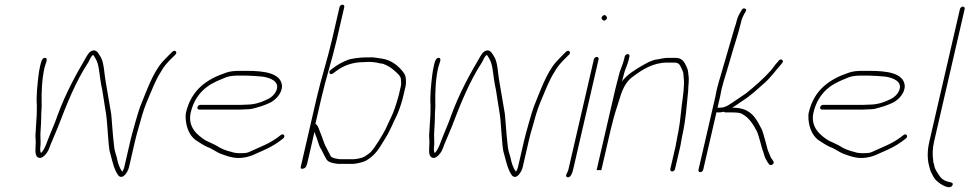

<svg xmlns="http://www.w3.org/2000/svg" viewBox="-20 -713 4119 813"><path d="M148.7 -427.5C146.6 -418.5 144.8 -407.7 143.2 -395C138.7 -357.6 132.7 -302.2 136.1 -269C136.6 -243.3 135.3 -212.5 132.9 -186L131.2 -157C129.4 -138.5 130.2 -129.7 131.3 -114L130.7 -94C129.8 -76 128.3 -60.7 136.5 -50C145.1 -40.7 157.2 -43.7 167.2 -53C182.2 -67.2 186.5 -79 194.3 -101C204.3 -124.9 215 -151 225.4 -175C264 -276.2 301.8 -370.2 355.1 -451C359.1 -459.3 366.2 -476.6 373.8 -480C375.7 -479.3 377.3 -477.7 378.7 -475C389 -457.4 392.9 -451.6 397.6 -427C403.6 -391.5 405 -365.8 412.9 -333C419.1 -298.4 423.6 -259.9 429.9 -225C433.4 -200.9 434.8 -164.4 437.4 -138C439.6 -114.4 440.9 -79.5 447.3 -62C455.8 -30.5 463.3 6.9 481.8 31C500.7 48.8 521.5 15.1 526.2 -5L552.5 -119C556.2 -135 562.6 -158.7 571.9 -190C586.7 -244.1 592.4 -260.1 609.1 -299.5C624.1 -334.7 640.3 -376.3 658.3 -404C674.3 -433.7 690 -449.4 711.7 -471L722 -481C733.8 -491.6 720.6 -504.7 710 -494L699.7 -484C687.7 -472.3 677.5 -461.2 666.9 -450C625.6 -401.8 600.4 -326.9 573.3 -261C564.4 -237 538.6 -145.7 532.5 -119L506.2 -5C504.6 1.7 501.8 8 497.8 14C484.6 -3.1 478.7 -24.7 474.1 -48C467.6 -69.1 465.1 -74.3 462.3 -101L457.9 -144.5C455.2 -170.9 453.6 -207.2 450.6 -232C442.3 -277.7 434.9 -326.9 426.8 -371.5C421.7 -399.4 420.5 -443.4 408.8 -467C401.9 -477.6 392.2 -504.1 373.2 -499C359.2 -495.7 352.6 -484.1 345.5 -472C301.2 -396.7 258.6 -319.3 224.2 -226C212.6 -191.7 202 -170 190.3 -140C178.2 -112 171.6 -83 154 -65C148.6 -72 150 -86.2 151.6 -98C152.8 -121.4 149.7 -135.1 151.9 -160L153.6 -189L154.6 -219C153.8 -238.8 157.6 -256 156.3 -274C155.4 -317.4 156.8 -376.2 168.7 -427.5C172.4 -443.4 185.8 -466.5 171 -468C156 -469.5 152.3 -443.2 148.7 -427.5Z M823.5 -249H996.5C1004.5 -249 1012.6 -249.3 1020.7 -250C1029.4 -250 1037.9 -250.7 1046.2 -252C1078.3 -260.2 1098.5 -266.1 1125.4 -279C1148.2 -291.3 1175.4 -318.6 1174 -351C1168.6 -404 1098.4 -413 1024.3 -413H996.3C973.5 -413 953.4 -411.4 936.5 -405C858.3 -378.8 790.2 -334.4 767.5 -236C765.9 -229.3 765.5 -220.3 766.3 -209C769.3 -171.9 782.3 -140.4 806.9 -121C823.6 -110.3 837.5 -100 857 -91C876.9 -84.6 898.8 -66.9 917.1 -61L933.7 -55L949.5 -50C955.2 -48.7 960.5 -47.5 965.2 -46.5C999.7 -39.3 1036.5 -48.9 1061.1 -61L1103.5 -80C1131.1 -92.4 1156.6 -108.5 1179.3 -127C1190.8 -136.3 1180 -150.3 1168.6 -141C1147.2 -123.7 1124.7 -109.7 1098.6 -98L1033.9 -69C1028 -66.3 1021.7 -65 1015 -65C994.2 -63.1 972.5 -64.5 959.2 -70L944.1 -74L927.5 -80C912.5 -86.1 910.4 -87.9 893.6 -98C876.5 -107 866.3 -110.5 851.2 -118C816.5 -140.1 773.3 -174.4 787.7 -237C798.8 -284.9 823.5 -319.8 854.3 -343.5C880.3 -363.5 908.7 -374 940.3 -387C954.4 -391.3 972.7 -393 991.7 -393H1019.7C1034.5 -393 1081 -390.1 1092.2 -388.5C1124.9 -383.7 1166.6 -367.7 1150 -329C1143.6 -314.3 1132.3 -303.5 1119.3 -296C1091.7 -281.8 1061.8 -270 1024.3 -270C1016.2 -269.3 1008.4 -269 1001.1 -269H828.1C822.8 -269 817 -264.3 815.8 -259C814.6 -253.7 818.2 -249 823.5 -249Z M1417.7 -683 1386.1 -546C1366.5 -461.3 1340.3 -382.5 1320.8 -298L1253.4 -6C1252 0 1254.8 2.5 1261.7 1.5C1276.3 -0.6 1278.7 -11.9 1282 -26L1311.8 -155C1314.5 -145 1318.2 -136.1 1322.1 -126C1327.9 -110.9 1328.8 -102.4 1334.8 -90C1344.2 -74.9 1353.3 -53.4 1362 -39C1369.5 -25.3 1391 -21.2 1412.4 -19H1475.4C1492.3 -20.3 1520 -26.4 1531.8 -34C1569.1 -56.9 1582.3 -79 1608.2 -122C1633.9 -162.3 1641.9 -188.4 1663.3 -231C1672.4 -252.9 1682.6 -284 1688.1 -308L1697.3 -348C1698.9 -354.7 1699.4 -361.3 1699 -368C1698.6 -385.4 1697.7 -394.4 1687.2 -408C1667.4 -433.7 1637.8 -458.9 1596.4 -465L1581.8 -467C1571.7 -468.5 1559.7 -471.3 1545.5 -470H1526.5C1519.8 -470 1513.4 -469.7 1507.3 -469L1488.8 -467C1474.9 -464.3 1466.5 -464.2 1454.2 -460C1433 -451.7 1409.4 -439.8 1391.1 -425L1380.3 -417C1367.7 -407.9 1378.1 -392.5 1389.8 -402L1401.9 -411C1434.5 -435.1 1471.1 -450 1521.9 -450C1528.6 -450 1535.3 -450.3 1542.1 -451C1554.6 -451 1564.4 -449.5 1574.4 -448L1587.7 -445L1601.3 -443C1622.6 -435.3 1634.9 -427.2 1650.5 -413.5C1660 -405.1 1676.2 -392 1677.5 -379C1677.4 -368.9 1680.1 -359.8 1677.3 -348L1668.3 -309C1665 -294.7 1656.7 -270.6 1652.1 -256C1642 -224.5 1624.3 -193.4 1612.1 -165C1598 -138.5 1568.8 -89.5 1551.4 -71C1542.4 -61.5 1533.4 -56.9 1523.5 -50C1514.9 -44.2 1492.6 -40.1 1480 -39H1418C1404.7 -40.7 1386.5 -43.5 1380.8 -51C1375.3 -60.2 1368.4 -75.9 1362.9 -86C1352.4 -104.3 1350.5 -114.9 1342.4 -136L1332.4 -162C1328.8 -172.1 1324 -184.3 1315.6 -189L1340.8 -298C1360.2 -382.2 1386.8 -462.5 1406.1 -546L1437.7 -683C1439.1 -689.2 1435.8 -693 1430 -693C1424.2 -693 1419.1 -689.2 1417.7 -683Z M1815.7 -427.5C1813.6 -418.5 1811.8 -407.7 1810.2 -395C1805.7 -357.6 1799.7 -302.2 1803.1 -269C1803.6 -243.3 1802.3 -212.5 1799.9 -186L1798.2 -157C1796.4 -138.5 1797.2 -129.7 1798.3 -114L1797.7 -94C1796.8 -76 1795.3 -60.7 1803.5 -50C1812.1 -40.7 1824.2 -43.7 1834.2 -53C1849.2 -67.2 1853.5 -79 1861.3 -101C1871.3 -124.9 1882 -151 1892.4 -175C1931 -276.2 1968.8 -370.2 2022.1 -451C2026.1 -459.3 2033.2 -476.6 2040.8 -480C2042.7 -479.3 2044.3 -477.7 2045.7 -475C2056 -457.4 2059.9 -451.6 2064.6 -427C2070.6 -391.5 2072 -365.8 2079.9 -333C2086.1 -298.4 2090.6 -259.9 2096.9 -225C2100.4 -200.9 2101.8 -164.4 2104.4 -138C2106.6 -114.4 2107.9 -79.5 2114.3 -62C2122.8 -30.5 2130.3 6.9 2148.8 31C2167.7 48.8 2188.5 15.1 2193.2 -5L2219.5 -119C2223.2 -135 2229.6 -158.7 2238.9 -190C2253.7 -244.1 2259.4 -260.1 2276.1 -299.5C2291.1 -334.7 2307.3 -376.3 2325.3 -404C2341.3 -433.7 2357 -449.4 2378.7 -471L2389 -481C2400.8 -491.6 2387.6 -504.7 2377 -494L2366.7 -484C2354.7 -472.3 2344.5 -461.2 2333.9 -450C2292.6 -401.8 2267.4 -326.9 2240.3 -261C2231.4 -237 2205.6 -145.7 2199.5 -119L2173.2 -5C2171.6 1.7 2168.8 8 2164.8 14C2151.6 -3.1 2145.7 -24.7 2141.1 -48C2134.6 -69.1 2132.1 -74.3 2129.3 -101L2124.9 -144.5C2122.2 -170.9 2120.6 -207.2 2117.6 -232C2109.3 -277.7 2101.9 -326.9 2093.8 -371.5C2088.7 -399.4 2087.5 -443.4 2075.8 -467C2068.9 -477.6 2059.2 -504.1 2040.2 -499C2026.2 -495.7 2019.6 -484.1 2012.5 -472C1968.2 -396.7 1925.6 -319.3 1891.2 -226C1879.6 -191.7 1869 -170 1857.3 -140C1845.2 -112 1838.6 -83 1821 -65C1815.6 -72 1817 -86.2 1818.6 -98C1819.8 -121.4 1816.7 -135.1 1818.9 -160L1820.6 -189L1821.6 -219C1820.8 -238.8 1824.6 -256 1823.3 -274C1822.4 -317.4 1823.8 -376.2 1835.7 -427.5C1839.4 -443.4 1852.8 -466.5 1838 -468C1823 -469.5 1819.3 -443.2 1815.7 -427.5Z M2494.7 -462 2386.6 6C2383.9 17.6 2369.2 33.7 2382.8 37.5C2395.9 41.2 2403.7 18.7 2406.6 6L2514.7 -462C2515.9 -467.3 2512.3 -472 2507 -472C2501.7 -472 2495.9 -467.3 2494.7 -462ZM2528.9 -632C2532.4 -627.4 2536.7 -622.1 2545.2 -629C2553.7 -635.9 2549.6 -641.4 2546.1 -646C2539 -655.3 2521.7 -641.3 2528.9 -632Z M2625.4 -474 2622.9 -463C2620 -450.5 2616.1 -440.4 2612.3 -430L2604.4 -409C2601.8 -400.3 2598.9 -389.3 2595.8 -376C2591.8 -361.3 2588.2 -347.3 2585.1 -334L2506.6 6C2506.2 8 2509.4 8.3 2516.4 7C2522.7 8.3 2526.2 8 2526.6 6L2565.6 -163C2573.4 -196.8 2584.2 -235.7 2594.2 -265C2595.1 -269 2596.4 -273.3 2598.2 -278C2614.2 -331.8 2627.4 -367.5 2664.5 -392C2702 -419.6 2747.2 -448 2804.4 -448H2836.4C2857.9 -448 2860.9 -432.8 2867.7 -419C2874.6 -405.1 2873.8 -400.7 2874.9 -385C2879.5 -352.8 2872.1 -307.5 2867.1 -269C2863 -237.9 2861 -205.3 2855.2 -172L2852.1 -154C2851 -148 2849.7 -141.7 2848.2 -135C2845.4 -123.1 2843.8 -107.5 2841.2 -96L2818.3 3C2817.1 8.3 2820.7 13 2826 13C2831.3 13 2837.1 8.3 2838.3 3L2861.2 -96C2863.8 -107.5 2865.4 -123.2 2868.2 -135C2884.2 -204.3 2887.2 -265.2 2894 -329C2894.1 -350.6 2898.7 -373.3 2895.5 -392C2893.9 -407.8 2894.2 -415.1 2887.3 -430C2878.8 -448.5 2869.7 -468 2841 -468H2809C2794.6 -468 2779.3 -464.7 2766.7 -462C2748.6 -460.5 2744.2 -456.4 2728.1 -451C2719.9 -447 2711.9 -442.7 2704.1 -438C2671 -418.9 2635.6 -398.2 2612.7 -367C2613.3 -369.7 2614.3 -372.3 2615.6 -375C2618.7 -388.3 2621.5 -399.2 2624.1 -407.5C2630.9 -429.3 2637.6 -440 2642.9 -463L2645.4 -474C2646.7 -479.3 2643 -484 2637.7 -484C2632.5 -484 2626.7 -479.3 2625.4 -474Z M2945.3 16C2950.6 16 2956.4 11.3 2957.6 6L3013.9 -238C3015.1 -237.3 3016.4 -237 3017.7 -237H3025.7C3031 -237 3037.6 -238 3045.4 -240C3046.9 -238 3049 -237 3051.7 -237H3078.7C3098.7 -237 3116.6 -235.9 3126.6 -228C3151.3 -214.1 3169.6 -186.2 3181.6 -163C3191.1 -147.8 3195.8 -121.4 3201.8 -103L3206.1 -87C3208.7 -77.1 3213.3 -68.3 3215.4 -58C3219.5 -42.8 3227.7 -28.9 3236.9 -17C3244.1 -7.7 3262.7 -21.6 3254.2 -31L3249 -39C3245.3 -43 3242.7 -47.7 3241.2 -53C3234.9 -66 3229.2 -80.8 3226.2 -96L3221.9 -112C3215.6 -131.4 3210.9 -158.7 3200.4 -175C3178.6 -216.9 3155.8 -257 3083.3 -257H3080.3L3099.1 -269C3107 -274.3 3115.3 -280 3124 -286C3158.5 -307.5 3187.2 -335.2 3217.6 -362C3243.1 -384.6 3263.4 -413.4 3286.3 -439C3291.7 -445.7 3299.8 -453.3 3291.6 -459.5C3283.4 -465.7 3277 -455.6 3271.7 -449C3262.1 -440.1 3253.1 -424.7 3243.6 -414C3211.8 -378.6 3175.7 -347.5 3139.4 -318L3115.7 -302C3107 -296 3098.7 -290.3 3090.8 -285C3073 -273.9 3054.3 -257 3030.3 -257H3022.3C3021 -257 3019.6 -256.7 3018.1 -256L3029.4 -305C3031.6 -314.3 3033.5 -324.3 3035.3 -335C3037.5 -344.3 3040.1 -354 3043 -364L3052 -394C3059.2 -418.2 3066.6 -440.9 3074 -468C3087.7 -517.9 3107 -571.7 3118.1 -620C3121.2 -633.4 3124.5 -641.2 3130.8 -653L3137.3 -664C3141.3 -670 3140.5 -674.2 3134.7 -676.5C3128.9 -678.8 3124.3 -677 3120.9 -671L3114.4 -660C3106.6 -647 3101.8 -635.8 3097.9 -619C3096.5 -613 3093.9 -604.7 3090.1 -594C3071.6 -529.9 3051 -458.3 3032.2 -395L3023.3 -365C3020.1 -354.3 3017.4 -344 3015.1 -334C3013.5 -324 3011.6 -314.3 3009.4 -305L2937.6 6C2936.4 11.3 2940 16 2945.3 16Z M3460.5 -249H3633.5C3641.5 -249 3649.6 -249.3 3657.7 -250C3666.4 -250 3674.9 -250.7 3683.2 -252C3715.3 -260.2 3735.5 -266.1 3762.4 -279C3785.2 -291.3 3812.4 -318.6 3811 -351C3805.6 -404 3735.4 -413 3661.3 -413H3633.3C3610.5 -413 3590.4 -411.4 3573.5 -405C3495.3 -378.8 3427.2 -334.4 3404.5 -236C3402.9 -229.3 3402.5 -220.3 3403.3 -209C3406.3 -171.9 3419.3 -140.4 3443.9 -121C3460.6 -110.3 3474.5 -100 3494 -91C3513.9 -84.6 3535.8 -66.9 3554.1 -61L3570.7 -55L3586.5 -50C3592.2 -48.7 3597.5 -47.5 3602.2 -46.5C3636.7 -39.3 3673.5 -48.9 3698.1 -61L3740.5 -80C3768.1 -92.4 3793.6 -108.5 3816.3 -127C3827.8 -136.3 3817 -150.3 3805.6 -141C3784.2 -123.7 3761.7 -109.7 3735.6 -98L3670.9 -69C3665 -66.3 3658.7 -65 3652 -65C3631.2 -63.1 3609.5 -64.5 3596.2 -70L3581.1 -74L3564.5 -80C3549.5 -86.1 3547.4 -87.9 3530.6 -98C3513.5 -107 3503.3 -110.5 3488.2 -118C3453.5 -140.1 3410.3 -174.4 3424.7 -237C3435.8 -284.9 3460.5 -319.8 3491.3 -343.5C3517.3 -363.5 3545.7 -374 3577.3 -387C3591.4 -391.3 3609.7 -393 3628.7 -393H3656.7C3671.5 -393 3718 -390.1 3729.2 -388.5C3761.9 -383.7 3803.6 -367.7 3787 -329C3780.6 -314.3 3769.3 -303.5 3756.3 -296C3728.7 -281.8 3698.8 -270 3661.3 -270C3653.2 -269.3 3645.4 -269 3638.1 -269H3465.1C3459.8 -269 3454 -264.3 3452.8 -259C3451.6 -253.7 3455.2 -249 3460.5 -249Z M4044.8 -675 3915.3 -114C3905.7 -72.5 3906.6 -38.6 3914.3 -10L3918.1 4C3919.4 10 3922.2 16.7 3926.5 24C3932.8 36.8 3939.3 48.2 3950.1 56C3955.5 61.8 4001.4 94.9 4013 71.5C4018 61.4 4009.3 60.3 4001.6 58C3979.7 54.2 3965.6 43.8 3956.3 29C3951.1 21 3940.4 5.4 3937.9 -4L3934.4 -19C3932.6 -23 3931.7 -27.7 3931.6 -33C3928.3 -56.3 3927.9 -82 3935.3 -114L4064.8 -675C4066.1 -680.3 4062.4 -685 4057.1 -685C4051.9 -685 4046.1 -680.3 4044.8 -675Z"/></svg>

Font: HoneyBee
Style: UltLitIt
Weight: 100
Foundry: Cannot Into Space Fonts
Version: Version 0.89